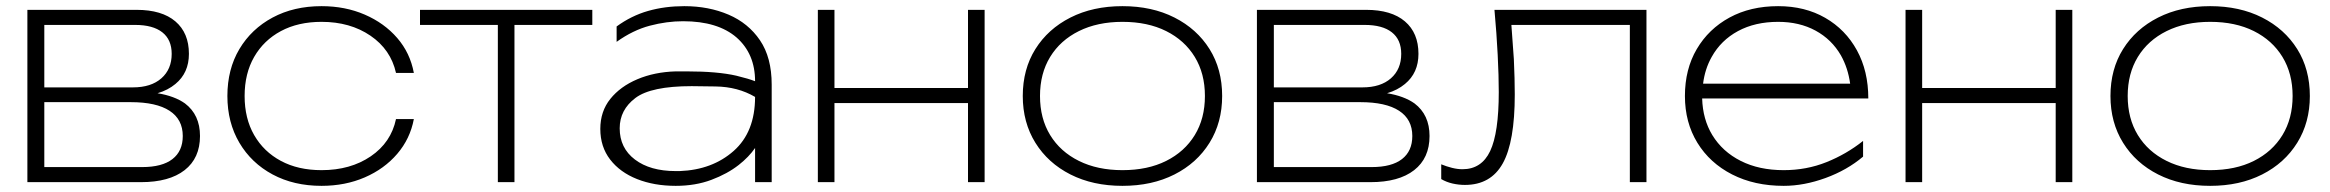

<svg xmlns="http://www.w3.org/2000/svg" viewBox="-20 -592 7571 624"><path d="M69 0V-560H424Q506 -560 550 -522.5Q594 -485 594 -417Q594 -355 550 -319Q526 -299 492 -289Q547 -280 581 -256Q630 -219 630 -150Q630 -78 580 -39Q530 0 438 0ZM124 -308H412Q471 -308 504.5 -337.5Q538 -367 538 -417Q538 -463 507.5 -487Q477 -511 419 -511H124ZM124 -49H442Q507 -49 540.5 -75Q574 -101 574 -150Q574 -204 531 -232Q488 -260 405 -260H124Z M1325 -205Q1313 -141 1271 -92Q1229 -43 1165.5 -15.5Q1102 12 1025 12Q935 12 866 -25Q797 -62 758 -128Q719 -194 719 -280Q719 -367 758 -432.5Q797 -498 866 -535Q935 -572 1025 -572Q1102 -572 1165.5 -544.5Q1229 -517 1271 -468.5Q1313 -420 1325 -355H1267Q1250 -431 1184 -476Q1118 -521 1025 -521Q949 -521 893 -491Q837 -461 806 -407Q775 -353 775 -280Q775 -207 806 -153Q837 -99 893 -69Q949 -39 1025 -39Q1119 -39 1185 -84Q1251 -129 1267 -205Z M1345 -560H1905V-511H1652V0H1598V-511H1345Z M2176 -360Q2195 -360 2212 -360Q2312 -360 2373 -346Q2414 -336 2434 -328Q2434 -417 2374 -470Q2313 -523 2200 -523Q2147 -523 2092 -508.5Q2037 -494 1984 -456V-506Q2032 -541 2086.5 -556.5Q2141 -572 2204 -572Q2283 -572 2347.5 -544.5Q2412 -517 2450 -461Q2488 -405 2488 -317V0H2434V-111Q2414 -82 2381 -56Q2344 -27 2292 -7.5Q2240 12 2176 12Q2106 12 2050.5 -10Q1995 -32 1963 -73.5Q1931 -115 1931 -173Q1931 -230 1963.5 -270.5Q1996 -311 2051.5 -334.5Q2107 -358 2176 -360ZM2434 -277Q2378 -310 2305.5 -311Q2233 -312 2228 -312Q2096 -312 2045 -273.5Q1994 -235 1994 -175Q1994 -111 2043.5 -73.5Q2093 -36 2176 -36Q2182 -36 2189 -36Q2295 -40 2364.5 -101.5Q2434 -163 2434 -277Z M2638 -560H2692V-306H3126V-560H3180V0H3126V-257H2692V0H2638Z M3628 12Q3532 12 3459 -25Q3386 -62 3345 -128Q3304 -194 3304 -280Q3304 -367 3345 -432.5Q3386 -498 3459 -535Q3532 -572 3628 -572Q3724 -572 3797 -535Q3870 -498 3911 -432.5Q3952 -367 3952 -280Q3952 -194 3911 -128Q3870 -62 3797 -25Q3724 12 3628 12ZM3628 -39Q3710 -39 3770 -69Q3830 -99 3863 -153Q3896 -207 3896 -280Q3896 -353 3863 -407Q3830 -461 3770 -491Q3710 -521 3628 -521Q3547 -521 3486.5 -491Q3426 -461 3393 -407Q3360 -353 3360 -280Q3360 -207 3393 -153Q3426 -99 3486.5 -69Q3547 -39 3628 -39Z M4065 0V-560H4420Q4502 -560 4546 -522.5Q4590 -485 4590 -417Q4590 -355 4546 -319Q4522 -299 4488 -289Q4543 -280 4577 -256Q4626 -219 4626 -150Q4626 -78 4576 -39Q4526 0 4434 0ZM4120 -308H4408Q4467 -308 4500.5 -337.5Q4534 -367 4534 -417Q4534 -463 4503.5 -487Q4473 -511 4415 -511H4120ZM4120 -49H4438Q4503 -49 4536.5 -75Q4570 -101 4570 -150Q4570 -204 4527 -232Q4484 -260 4401 -260H4120Z M4837 -560H5331V0H5277V-511H4892Q4896 -456 4900 -400Q4903 -335 4903 -285Q4903 -131 4864 -61Q4825 9 4741 9Q4721 9 4701 4.5Q4681 0 4664 -10V-58Q4681 -51 4699 -46.5Q4717 -42 4733 -42Q4795 -42 4823 -101Q4851 -160 4851 -293Q4851 -345 4847.5 -414Q4844 -483 4837 -560Z M5777 12Q5682 12 5609.5 -25Q5537 -62 5496.5 -128Q5456 -194 5456 -280Q5456 -367 5494.5 -432.5Q5533 -498 5601 -535Q5669 -572 5759 -572Q5846 -572 5912 -534Q5978 -496 6015 -428.5Q6052 -361 6052 -272H5512Q5514 -204 5545 -153Q5578 -99 5637.5 -69Q5697 -39 5777 -39Q5851 -39 5916 -65Q5981 -91 6035 -134V-83Q5983 -39 5913 -13.5Q5843 12 5777 12ZM5993 -320Q5986 -371 5963 -412Q5933 -464 5880.5 -492.5Q5828 -521 5759 -521Q5684 -521 5628.5 -491Q5573 -461 5543 -407Q5521 -368 5515 -320Z M6173 -560H6227V-306H6661V-560H6715V0H6661V-257H6227V0H6173Z M7163 12Q7067 12 6994 -25Q6921 -62 6880 -128Q6839 -194 6839 -280Q6839 -367 6880 -432.5Q6921 -498 6994 -535Q7067 -572 7163 -572Q7259 -572 7332 -535Q7405 -498 7446 -432.5Q7487 -367 7487 -280Q7487 -194 7446 -128Q7405 -62 7332 -25Q7259 12 7163 12ZM7163 -39Q7245 -39 7305 -69Q7365 -99 7398 -153Q7431 -207 7431 -280Q7431 -353 7398 -407Q7365 -461 7305 -491Q7245 -521 7163 -521Q7082 -521 7021.5 -491Q6961 -461 6928 -407Q6895 -353 6895 -280Q6895 -207 6928 -153Q6961 -99 7021.5 -69Q7082 -39 7163 -39Z"/></svg>

Font: Bounded
Style: Regular
Weight: 200
Designer: Vlad Churkin
Version: Version 1.0